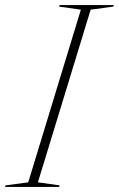

<svg xmlns="http://www.w3.org/2000/svg" viewBox="-63 -735 468 755"><path d="M255 -697 169.5 -709 171.5 -715H384.5L382.5 -709L293.5 -697L86 -18L171.5 -6L169.5 0H-43L-41.5 -6L48 -18Z"/></svg>

Font: Newsreader Display ExtraLight
Style: Italic
Weight: 275
Italic angle: -17°
Designer: Hugues Gentile
Foundry: Production Type
Version: Version 1.002